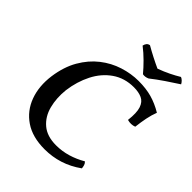

<svg xmlns="http://www.w3.org/2000/svg" viewBox="-247 -1018 1160 1160"><g transform="rotate(45 332.5 -438.5)"><path d="M665 -627Q652 -593 644.5 -555.5Q637 -518 632 -475Q604 -464 572 -473Q580 -541 568 -576.5Q556 -612 527.5 -625Q499 -638 458 -638Q379 -638 320 -597Q261 -556 226 -487Q191 -418 180 -335Q172 -261 188.5 -197.5Q205 -134 250.5 -95.5Q296 -57 373 -57Q424 -57 472.5 -71.5Q521 -86 565 -112Q574 -104 577.5 -93Q581 -82 582 -69Q526 -29 466 -10Q406 9 341 9Q237 9 170 -36.5Q103 -82 74.5 -159.5Q46 -237 59 -333Q72 -425 110.5 -491.5Q149 -558 204 -601Q259 -644 323.5 -664.5Q388 -685 452 -685Q515 -685 565 -671Q615 -657 665 -627ZM441 -732Q416 -762 384 -794Q352 -826 317 -853Q320 -867 327 -875.5Q334 -884 347 -886Q378 -868 413 -850Q448 -832 479 -818Q520 -833 553.5 -849.5Q587 -866 615 -883Q625 -879 633.5 -870.5Q642 -862 647 -852Q608 -827 564.5 -797.5Q521 -768 483 -738Q461 -728 441 -732Z"/></g></svg>

Font: Vollkorn Medium
Style: Italic
Weight: 500
Italic angle: -11°
Designer: Friedrich Althausen
Foundry: Friedrich Althausen
Version: Version 5.000